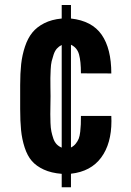

<svg xmlns="http://www.w3.org/2000/svg" viewBox="-20 -708 541 790"><path d="M233.9 7.3Q190.9 3.9 160.2 -10.3Q129.4 -24.4 110.8 -45.9Q92.3 -67.4 81.3 -101.6Q70.3 -135.7 66.7 -172.4Q63 -209 63 -259.8V-357.9Q63 -406.7 67.1 -444.3Q71.3 -481.9 82.8 -516.4Q94.2 -550.8 113 -574Q131.8 -597.2 162.1 -612.5Q192.4 -627.9 233.9 -631.8V-687.5H272V-631.8Q358.9 -622.1 398.4 -564.9Q438 -507.8 438 -405.8L313 -406.2Q313 -455.6 305.2 -483.9Q297.4 -512.2 272 -523.9V-101.1Q283.7 -106.9 291.7 -116.9Q299.8 -127 304 -137.7Q308.1 -148.4 310.1 -166Q312 -183.6 312.5 -196.3Q313 -209 313 -231H438Q438 -228.5 438.2 -221.2Q438.5 -213.9 438.5 -210Q438.5 -116.7 396.2 -59.6Q354 -2.4 272 6.8V62.5H233.9ZM233.9 -522.9Q222.7 -517.6 214.1 -508.1Q205.6 -498.5 200.7 -483.6Q195.8 -468.8 192.6 -456.1Q189.5 -443.4 188.5 -421.4Q187.5 -399.4 187.3 -387Q187 -374.5 187.5 -348.4Q188 -322.3 188 -312.5Q188 -300.8 187.5 -276.9Q187 -252.9 187 -238.3Q187 -223.6 187.7 -202.4Q188.5 -181.2 191.4 -167.2Q194.3 -153.3 199.2 -138.7Q204.1 -124 212.9 -114.7Q221.7 -105.5 233.9 -100.6Z"/></svg>

Font: Oswald
Style: Stencbab
Weight: 400
Designer: Mathieu Le Lay
Foundry: Mathieu Le Lay
Version: Version 1.000